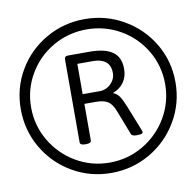

<svg xmlns="http://www.w3.org/2000/svg" viewBox="-80 -792 898 879"><g transform="rotate(-10 369.5 -352.5)"><path d="M10 -354Q10 -452 58 -533.5Q106 -615 188.5 -662.5Q271 -710 369 -710Q467 -710 549.5 -662.5Q632 -615 680.5 -533.5Q729 -452 729 -354Q729 -256 680.5 -173.5Q632 -91 549.5 -43Q467 5 369 5Q271 5 188.5 -43Q106 -91 58 -173.5Q10 -256 10 -354ZM681 -354Q681 -438 639 -509Q597 -580 525.5 -621Q454 -662 369 -662Q285 -662 213.5 -621Q142 -580 100 -509Q58 -438 58 -354Q58 -270 100 -198.5Q142 -127 213.5 -85Q285 -43 369 -43Q454 -43 525.5 -85Q597 -127 639 -198.5Q681 -270 681 -354ZM249 -158V-541Q249 -551 253 -555Q257 -559 267 -559H366Q437 -559 472.5 -534Q508 -509 508 -455Q508 -418 490 -392.5Q472 -367 440 -355V-353Q457 -347 468.5 -329.5Q480 -312 493 -279L539 -163Q541 -159 541 -154Q541 -145 516 -145H510Q501 -145 495 -147.5Q489 -150 487 -154L442 -270Q429 -304 409.5 -316Q390 -328 354 -328H301V-158Q301 -145 277 -145H273Q249 -145 249 -158ZM379 -373Q410 -373 432 -394.5Q454 -416 454 -445Q454 -480 433 -497Q412 -514 375 -514H301V-373Z"/></g></svg>

Font: Asap-Regular
Style: Regular
Weight: 400
Designer: Pablo Cosgaya
Foundry: Omnibus-Type
Version: Version 2.000; ttfautohint (v1.8)